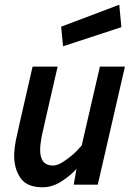

<svg xmlns="http://www.w3.org/2000/svg" viewBox="-20 -782 549 813"><path d="M160 11Q94 11 67 -28Q40 -67 40 -123Q40 -149 47 -187Q51 -209 118 -500H224Q159 -218 156 -202Q150 -168 150 -147Q150 -82 203 -81Q222 -81 243 -94Q264 -107 284.5 -124Q305 -141 326 -166L403 -500H509L394 0H292L304 -67Q279 -39 240.5 -14Q202 11 160 11ZM247 -586 239 -669 485 -762 494 -667Z"/></svg>

Font: Storia Sans SemiBold
Style: Italic
Weight: 600
Italic angle: -13°
Designer: Campivisivi
Foundry: Accademia di Belle Arti di Urbino and students of MA course of Visual design
Version: Version 60.001;May 25, 2020;FontCreator 12.0.0.2522 64-bit